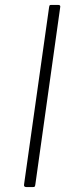

<svg xmlns="http://www.w3.org/2000/svg" viewBox="-20 -762 314 782"><path d="M217 -742Q228 -742 225 -731L124 -11Q123 -4 121.5 -2Q120 0 112 0H89Q82 0 79.5 -2.5Q77 -5 78 -11L180 -733Q181 -739 182.5 -740.5Q184 -742 189 -742Z"/></svg>

Font: Libre Franklin Thin Thin
Style: Italic
Weight: 250
Italic angle: -8°
Version: Version 3.000